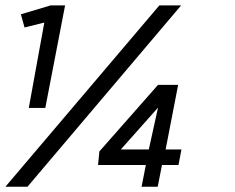

<svg xmlns="http://www.w3.org/2000/svg" viewBox="-28 -708 890 728"><path d="M76.2 0 658.8 -687.5H576.2L-7.5 0ZM51.2 -653.8 65 -603.8 140 -622.5 81.2 -298.8H143.8L218.8 -687.5H163.8ZM348.8 -133.8 343.8 -82.5H525L508.8 0H570L586.2 -82.5H648.8L660 -141.2H600L647.5 -386.2H571.2ZM571.2 -300 536.2 -141.2H430Z"/></svg>

Font: Cambay
Style: Italic
Weight: 400
Italic angle: -11°
Designer: Pooja Saxena
Foundry: Pooja Saxena
Version: Version 1.019;PS 001.019;hotconv 1.0.70;makeotf.lib2.5.58329